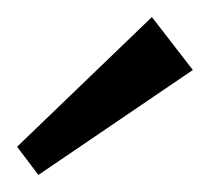

<svg xmlns="http://www.w3.org/2000/svg" viewBox="-20 -796 246 225"><path d="M206 -714 25 -591 0 -624 158 -776Z"/></svg>

Font: Pathway Extreme Condensed Light
Style: Regular
Weight: 300
Width: 3
Version: Version 1.001;gftools[0.9.26]